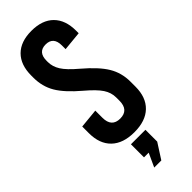

<svg xmlns="http://www.w3.org/2000/svg" viewBox="-299 -731 956 956"><g transform="rotate(-45 179.0 -253.0)"><path d="M339 -553V-535L237 -525V-551Q237 -612 183 -612Q129 -612 129 -551V-542Q129 -510 148 -479.5Q167 -449 218 -406Q291 -344 321 -294Q351 -244 351 -182V-147Q351 -72 308.5 -31Q266 10 187 10Q108 10 65.5 -31Q23 -72 23 -147V-194L125 -204V-154Q125 -88 185 -88Q245 -88 245 -154V-177Q245 -211 225 -241.5Q205 -272 153 -316Q81 -377 52 -426.5Q23 -476 23 -538V-553Q23 -628 64 -669Q105 -710 181 -710Q257 -710 298 -669Q339 -628 339 -553ZM234 123 182 204H132L165 132H132V40H234Z"/></g></svg>

Font: Bebas Kai
Style: Regular
Weight: 400
Designer: Ryoichi Tsunekawa
Foundry: Dharma Type
Version: Version 1.001;PS 001.001;hotconv 1.0.70;makeotf.lib2.5.58329